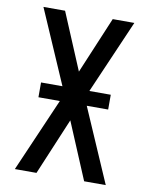

<svg xmlns="http://www.w3.org/2000/svg" viewBox="-83 -796 666 857"><g transform="rotate(10 250.0 -367.5)"><path d="M44 0 189 -334H92V-401H189L44 -735H142L250 -478L358 -735H456L311 -401H408V-334H311L456 0H358L250 -257L142 0Z"/></g></svg>

Font: Iosevka SS18 Medium
Style: Regular
Weight: 500
Monospace: yes
Designer: Belleve Invis
Foundry: Belleve Invis
Version: Version 25.1.1; ttfautohint (v1.8.4)